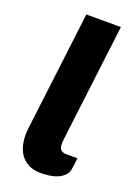

<svg xmlns="http://www.w3.org/2000/svg" viewBox="-141 -789 618 856"><g transform="rotate(20 168.0 -361.0)"><path d="M115 -728.5H279L211 -173Q209 -157 209.5 -145.5Q210 -134 214 -126.8Q218 -119.5 225.5 -116Q233 -112.5 245.5 -112.5H297.5L290.5 -61.5Q288 -42.5 276.2 -29.8Q264.5 -17 247 -9Q229.5 -1 208 2.2Q186.5 5.5 165 5.5Q130.5 5.5 105.8 -7.5Q81 -20.5 66.2 -43.5Q51.5 -66.5 46.5 -97.5Q41.5 -128.5 46 -164.5Z"/></g></svg>

Font: Lato Black
Style: Italic
Weight: 900
Italic angle: -7°
Designer: Lukasz Dziedzic
Foundry: tyPoland Lukasz Dziedzic
Version: Version 2.007; 2014-02-27